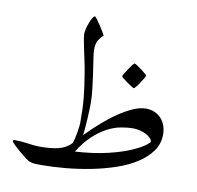

<svg xmlns="http://www.w3.org/2000/svg" viewBox="-77 -758 857 835"><g transform="rotate(10 352.0 -340.5)"><path d="M657.2 -224.1Q657.2 -183.1 634 -150.6Q610.8 -118.2 572.3 -93.3Q533.7 -68.4 482.7 -51Q431.6 -33.7 376 -22.7Q320.3 -11.7 263.7 -6.6Q207 -1.5 155.8 -1.5Q133.3 -1.5 124 -2.7Q114.7 -3.9 104.5 -7.8Q100.1 -9.3 86.2 -19.8Q72.3 -30.3 57.1 -43.2Q42 -56.2 30.3 -67.6Q18.6 -79.1 18.6 -83Q18.6 -88.4 24.9 -88.4Q41.5 -88.4 55.7 -87.2Q69.8 -85.9 83 -84Q96.2 -82 109.9 -80.6Q123.5 -79.1 141.1 -79.1Q185.1 -79.1 218.5 -86.7Q252 -94.2 275.9 -118.7Q279.8 -128.4 283 -141.8Q286.1 -155.3 288.3 -168.5Q290.5 -181.6 292 -193.4Q293.5 -205.1 293.5 -211.4Q293.5 -245.6 292.5 -272.7Q291.5 -299.8 289.1 -324.2Q286.6 -348.6 283.2 -372.6Q279.8 -396.5 275.4 -423.3Q271 -451.7 265.1 -478.8Q259.3 -505.9 254.4 -529.1Q249.5 -552.2 246.3 -569.8Q243.2 -587.4 243.2 -596.7Q243.2 -605 246.6 -618.9Q250 -632.8 255.1 -646Q260.3 -659.2 265.9 -668.9Q271.5 -678.7 275.9 -678.7Q278.3 -678.7 286.9 -667.5Q295.4 -656.2 304.4 -642.3Q313.5 -628.4 320.6 -616.2Q327.6 -604 327.6 -602.1Q317.4 -594.2 307.4 -579.1Q297.4 -564 297.4 -534.2Q297.4 -522.5 301.5 -496.6Q305.7 -470.7 310.3 -438Q314.9 -405.3 319.3 -369.6Q323.7 -334 323.7 -302.2Q323.7 -290.5 323 -272.5Q322.3 -254.4 321.3 -234.6Q320.3 -214.8 318.6 -195.1Q316.9 -175.3 314.9 -161.1Q346.7 -193.8 380.1 -223.1Q413.6 -252.4 446.3 -274.4Q479 -296.4 509 -309.3Q539.1 -322.3 563.5 -322.3Q586.9 -322.3 604 -314.5Q621.1 -306.6 633.1 -293.2Q645 -279.8 651.1 -262Q657.2 -244.1 657.2 -224.1ZM609.9 -183.6Q609.9 -192.4 601.3 -200.7Q592.8 -209 580.3 -215.1Q567.9 -221.2 553 -224.6Q538.1 -228 525.4 -228Q499 -228 469.7 -222.4Q440.4 -216.8 410.4 -200.9Q380.4 -185.1 350.1 -157Q319.8 -128.9 292 -84.5Q376.5 -89.8 436.8 -104.5Q497.1 -119.1 535.4 -136Q573.7 -152.8 591.8 -166.5Q609.9 -180.2 609.9 -183.6ZM540 -463.4Q540 -460.9 534.2 -450.9Q528.3 -440.9 521 -429.7Q513.7 -418.5 506.1 -409.4Q498.5 -400.4 496.1 -400.4Q494.6 -400.4 485.4 -406.2Q476.1 -412.1 465.6 -419.4Q455.1 -426.8 446.5 -433.8Q438 -440.9 438 -443.8Q438 -446.3 444.1 -456.3Q450.2 -466.3 457.8 -477.5Q465.3 -488.8 472.4 -497.8Q479.5 -506.8 481.4 -506.8Q483.9 -506.8 493.7 -500.7Q503.4 -494.6 513.7 -486.8Q523.9 -479 532 -471.9Q540 -464.8 540 -463.4Z"/></g></svg>

Font: Accordance
Style: Italic
Weight: 400
Italic angle: -11°
Version: Version 1.2 (build January 31, 2020) Miklal Software Solutio